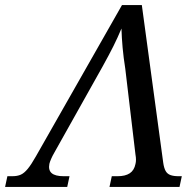

<svg xmlns="http://www.w3.org/2000/svg" viewBox="-67 -734 762 754"><path d="M-47 0 -38 -42H-19Q1 -42 14.5 -48Q28 -54 42 -71Q56 -88 74 -120L412 -714H490L574 -95Q577 -74 583.5 -62.5Q590 -51 602.5 -46.5Q615 -42 634 -42H647L638 0H363L372 -42H395Q425 -42 442.5 -53.5Q460 -65 465 -90Q467 -98 467 -107Q467 -116 465 -127L425 -464Q418 -508 414.5 -547Q411 -586 410 -622Q395 -586 378.5 -553Q362 -520 336 -473L146 -134Q139 -122 134 -110.5Q129 -99 127 -91Q122 -66 136 -54Q150 -42 183 -42H206L197 0Z"/></svg>

Font: Noto Serif
Style: Italic
Weight: 400
Italic angle: -12°
Designer: Monotype Design Team
Foundry: Monotype Imaging Inc.
Version: Version 2.013